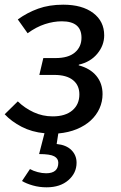

<svg xmlns="http://www.w3.org/2000/svg" viewBox="-27 -559 517 820"><path d="M170 181Q222 181 222 136Q222 118 204.5 108.5Q187 99 140 99L163 10Q109 5 65.5 -17.5Q22 -40 -7 -71L49 -126Q79 -97 117 -79.5Q155 -62 198 -62Q252 -62 282 -87.5Q312 -113 312 -156Q312 -195 284.5 -217Q257 -239 205 -239H141L158 -311H210Q265 -311 293 -335Q321 -359 321 -398Q321 -468 237 -468Q202 -468 165 -456Q128 -444 91 -417L49 -476Q89 -505 136 -522Q183 -539 243 -539Q324 -539 371 -503.5Q418 -468 418 -408Q418 -365 388.5 -329.5Q359 -294 310 -283L309 -280Q358 -267 384.5 -235Q411 -203 411 -157Q411 -125 398 -96Q385 -67 360.5 -44.5Q336 -22 301 -7.5Q266 7 222 11L215 56Q256 60 278 82Q300 104 300 136Q300 180 265 210.5Q230 241 172 241Q141 241 113 233Q85 225 67 214L101 163Q115 171 134 176Q153 181 170 181Z"/></svg>

Font: Yekcdsyqcyvpieeyorgstswgcgt
Style: Regular
Weight: 400
Italic angle: -8°
Designer: Carrois Corporate & Edenspiekermann
Foundry: Carrois Corporate GbR & Edenspiekermann AG
Version: Version 2.001